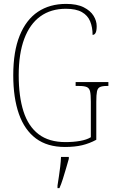

<svg xmlns="http://www.w3.org/2000/svg" viewBox="-20 -744 583 985"><path d="M313 10Q223 10 164.5 -33.5Q106 -77 77 -159.5Q48 -242 48 -358Q48 -480 81 -561.5Q114 -643 174.5 -683.5Q235 -724 319 -724Q375 -724 409.5 -706.5Q444 -689 460 -663Q476 -637 476 -610Q476 -586 470.5 -575.5Q465 -565 455 -565Q455 -604 442.5 -634.5Q430 -665 400 -682Q370 -699 318 -699Q241 -699 187 -660Q133 -621 104.5 -545Q76 -469 76 -358Q76 -249 100.5 -172.5Q125 -96 178 -55.5Q231 -15 316 -15Q356 -15 390.5 -21Q425 -27 446 -40V-222Q446 -259 442 -275.5Q438 -292 425 -297.5Q412 -303 386 -303H368V-323H536V-303H528Q505 -303 493 -297.5Q481 -292 477.5 -275Q474 -258 474 -222V-27Q439 -8 401.5 1Q364 10 313 10ZM275 208Q279 183 282.5 159Q286 135 289 110.5Q292 86 293 61H333V71Q327 92 319 119.5Q311 147 302.5 174Q294 201 285 221H275Z"/></svg>

Font: Noto Serif Khmer Condensed Thin
Style: Regular
Weight: 250
Width: 3
Designer: Danh Hong and the Monotype Design Team
Foundry: Monotype Imaging Inc.
Version: Version 2.004